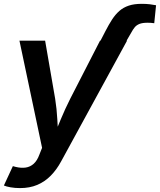

<svg xmlns="http://www.w3.org/2000/svg" viewBox="-35 -754 818 982"><path d="M479 -545.9 504.4 -595.2Q521.5 -628.4 538.3 -654.3Q555.2 -680.2 575.4 -698Q595.7 -715.8 623.3 -725.1Q650.9 -734.4 689.9 -734.4Q712.4 -734.4 731 -732.2Q749.5 -730 763.2 -727.1L753.9 -635.3Q744.6 -636.7 735.4 -637.2Q726.1 -637.7 719.7 -637.7Q693.4 -637.7 678.2 -631.6Q663.1 -625.5 654.1 -614.5Q645 -603.5 636.7 -587.9L612.3 -545.9ZM-15.1 194.8 30.8 95.7 44.9 99.6Q73.2 106.4 96.4 103Q119.6 99.6 137.5 83.5Q155.3 67.4 166.5 36.6L180.2 2L64.5 -545.9H195.8L247.1 -249Q255.4 -196.8 258.1 -144.3Q260.7 -91.8 265.1 -37.1H231.9Q254.4 -91.8 276.1 -144.3Q297.9 -196.8 324.2 -249L476.6 -545.9H614.7L278.3 70.3Q254.9 113.8 224.6 144.5Q194.3 175.3 155.5 191.7Q116.7 208 67.4 208Q41.5 208 19.3 204.1Q-2.9 200.2 -15.1 194.8Z"/></svg>

Font: Inter SemiBold
Style: Italic
Weight: 600
Italic angle: -9.3988°
Designer: Rasmus Andersson
Foundry: rsms
Version: Version 4.001;git-66647c0bb